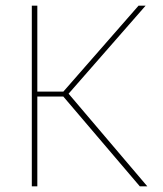

<svg xmlns="http://www.w3.org/2000/svg" viewBox="-20 -659 578 679"><path d="M501 0H474.5L204 -317.5H108.5V-335H204L470 -639H495L218.5 -323L218 -333ZM112 0H92.5V-639H112Z"/></svg>

Font: Anek Kannada Medium Thin
Style: Regular
Weight: 250
Version: Version 1.003